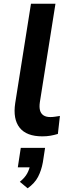

<svg xmlns="http://www.w3.org/2000/svg" viewBox="-20 -725 381 1035"><path d="M208 10Q123 10 86 -36.5Q49 -83 62 -169L147 -705H279L195 -175Q191 -149 195.5 -131Q200 -113 214 -103.5Q228 -94 251 -94Q264 -94 277 -96Q290 -98 303 -100L292 -3Q272 3 252 6.5Q232 10 208 10ZM129 290 87 255Q114 233 126.5 210Q139 187 143 162L165 177H76L92 72H223L211 150Q203 194 185 228.5Q167 263 129 290Z"/></svg>

Font: Nunito Sans 9pt
Style: Bold Italic
Weight: 700
Italic angle: -9°
Version: Version 3.101;gftools[0.9.27]